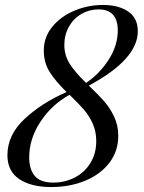

<svg xmlns="http://www.w3.org/2000/svg" viewBox="-20 -742 584 776"><path d="M339 -396Q379 -358 402 -331.5Q425 -305 441.5 -270Q458 -235 458 -193Q458 -131 422 -84Q386 -37 324 -11.5Q262 14 187 14Q106 14 58 -18Q10 -50 10 -115Q10 -197 80 -262Q150 -327 249 -370Q204 -414 180.5 -451.5Q157 -489 157 -538Q157 -592 191.5 -634Q226 -676 281 -699Q336 -722 396 -722Q459 -722 498 -695.5Q537 -669 537 -616Q537 -502 339 -396ZM456 -619Q456 -704 378 -704Q341 -704 309 -685.5Q277 -667 258.5 -634Q240 -601 240 -560Q240 -518 262.5 -483Q285 -448 328 -407Q382 -443 419 -500.5Q456 -558 456 -619ZM261 -359Q189 -319 143.5 -250Q98 -181 98 -106Q98 -58 120.5 -31Q143 -4 196 -4Q241 -4 281 -24Q321 -44 345 -82.5Q369 -121 369 -172Q369 -211 354.5 -243Q340 -275 318.5 -299.5Q297 -324 261 -359Z"/></svg>

Font: Playfair Display
Style: Italic
Weight: 400
Italic angle: -14°
Designer: Claus Eggers Sørensen
Foundry: Claus Eggers Sørensen
Version: Version 1.200; ttfautohint (v1.6)